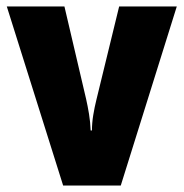

<svg xmlns="http://www.w3.org/2000/svg" viewBox="-20 -573 567 593"><path d="M175 0 1 -553H179L246 -267Q251 -245 255 -220.5Q259 -196 260 -170H264Q264 -193 268 -217.5Q272 -242 278 -266L348 -553H526L353 0Z"/></svg>

Font: Noto Sans Thai Cond Blk
Style: Regular
Weight: 900
Width: 3
Designer: Monotype Design Team
Foundry: Monotype Imaging Inc.
Version: Version 2.002; ttfautohint (v1.8.4.7-5d5b)